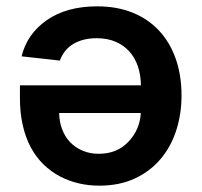

<svg xmlns="http://www.w3.org/2000/svg" viewBox="-20 -576 633 603"><path d="M42.6 -268.5V-307.9H422.6Q422.2 -340.6 413 -367.7Q403.8 -394.9 386.2 -414.4Q368.6 -433.9 342.9 -445Q317.1 -456 283.4 -456Q241.5 -456 211.3 -438.6Q181.1 -421.2 168 -385.7L47.9 -399.1Q65 -469.8 127.5 -513.1Q189.6 -556.1 285.2 -556.1Q346.9 -556.1 396 -536.4Q445 -516.7 479.2 -480.1Q513.5 -443.5 531.8 -391.7Q550.1 -339.8 550.1 -275.9Q550.1 -217.7 533.4 -166.2Q516.7 -114.7 484 -76.2Q451.3 -37.6 403.1 -15.3Q354.8 7.1 291.9 7.1Q224.1 7.1 168.3 -22Q140.3 -36.9 117 -59.3Q93.8 -81.7 77.2 -112.2Q60.7 -142.8 51.7 -181.6Q42.6 -220.5 42.6 -268.5ZM290.1 -93Q347.7 -93 383.5 -131Q419.4 -169 422.2 -221.2H165.8Q166.2 -193.5 175.1 -170.1Q183.9 -146.7 200.1 -129.6Q216.3 -112.6 239.2 -102.8Q262.1 -93 290.1 -93Z"/></svg>

Font: Inter P Semi Bold
Style: Regular
Weight: 600
Designer: Rasmus Andersson
Foundry: rsms
Version: Version 3.018;git-588b23468